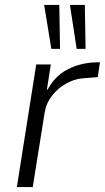

<svg xmlns="http://www.w3.org/2000/svg" viewBox="-20 -754 423 774"><path d="M48 0 126 -494H185L169 -393H172Q201 -446 247.5 -471.5Q294 -497 351 -502L383 -503L374 -443L310 -438Q279 -435 246.5 -417Q214 -399 190 -368.5Q166 -338 160 -300L112 0ZM289 -557 262 -734H322L325 -557ZM187 -557 158 -734H219L222 -557Z"/></svg>

Font: Nunito Sans 7pt Condensed Light
Style: Italic
Weight: 300
Width: 3
Italic angle: -9°
Designer: Vernon Adams
Foundry: Vernon Adams
Version: Version 3.101;gftools[0.9.27]